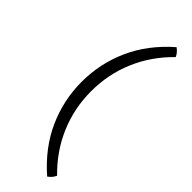

<svg xmlns="http://www.w3.org/2000/svg" viewBox="-264 -694 833 833"><g transform="rotate(45 152.0 -278.0)"><path d="M250 119Q156 37 110.5 -64.5Q65 -166 65 -278Q65 -390 110.5 -491.5Q156 -593 250 -675Q269 -662 278 -642Q202 -568 162.5 -475Q123 -382 123 -278Q123 -174 162.5 -81Q202 12 278 86Q269 106 250 119Z"/></g></svg>

Font: Scope One
Style: Regular
Weight: 400
Designer: Dalton Maag Ltd
Foundry: Dalton Maag Ltd
Version: Version 1.001; ttfautohint (v1.4.1) -l 11 -r 50 -G 50 -x 14 